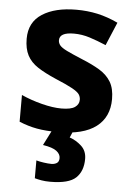

<svg xmlns="http://www.w3.org/2000/svg" viewBox="-55 -598 608 880"><g transform="rotate(5 248.5 -158.0)"><path d="M459 -162Q459 -79 400.5 -34.5Q342 10 226 10Q169 10 128 2.5Q87 -5 46 -22V-145Q90 -125 141 -112Q192 -99 231 -99Q275 -99 293.5 -112Q312 -125 312 -146Q312 -160 304.5 -171Q297 -182 272 -196Q247 -210 194 -232Q143 -254 110 -275.5Q77 -297 61 -327.5Q45 -358 45 -404Q45 -480 104 -518Q163 -556 261 -556Q312 -556 358 -546Q404 -536 453 -513L408 -406Q368 -423 332 -434.5Q296 -446 259 -446Q193 -446 193 -410Q193 -397 201.5 -386.5Q210 -376 234.5 -364Q259 -352 307 -332Q354 -313 388 -292.5Q422 -272 440.5 -241.5Q459 -211 459 -162ZM360 122Q360 178 327.5 209Q295 240 209 240Q187 240 169.5 237Q152 234 138 230V148Q152 152 172.5 155Q193 158 208 158Q222 158 232.5 151.5Q243 145 243 128Q243 110 225 96Q207 82 162 75L200 0H294L281 30Q311 40 335.5 62.5Q360 85 360 122Z"/></g></svg>

Font: Noto Sans Thaana
Style: Bold
Weight: 700
Designer: David Williams
Foundry: Google Inc.
Version: Version 3.001; ttfautohint (v1.8.4.7-5d5b)